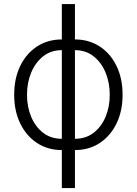

<svg xmlns="http://www.w3.org/2000/svg" viewBox="-20 -748 692 972"><path d="M293 11.7Q222.2 11.7 167.7 -23.9Q113.3 -59.6 82.5 -122.8Q51.8 -186 51.8 -268.1Q51.8 -351.1 82.5 -414.3Q113.3 -477.5 167.7 -512.9Q222.2 -548.3 293 -548.3H359.4Q430.2 -548.3 484.6 -512.9Q539.1 -477.5 569.8 -414.3Q600.6 -351.1 600.6 -268.1Q600.6 -186 569.8 -122.8Q539.1 -59.6 484.6 -23.9Q430.2 11.7 359.4 11.7ZM293 -45.4H359.4Q414.6 -45.4 453.9 -75.7Q493.2 -106 514.4 -156.5Q535.6 -207 535.6 -268.1Q535.6 -329.6 514.4 -380.6Q493.2 -431.6 453.9 -462.9Q414.6 -494.1 359.4 -494.1H293Q237.8 -494.1 198.5 -462.9Q159.2 -431.6 137.9 -380.6Q116.7 -329.6 116.7 -268.1Q116.7 -207 137.9 -156.5Q159.2 -106 198.5 -75.7Q237.8 -45.4 293 -45.4ZM293 204.1V-727.5H359.4V204.1Z"/></svg>

Font: Inter 17pt Light
Style: Regular
Weight: 300
Version: Version 4.001;git-66647c0bb